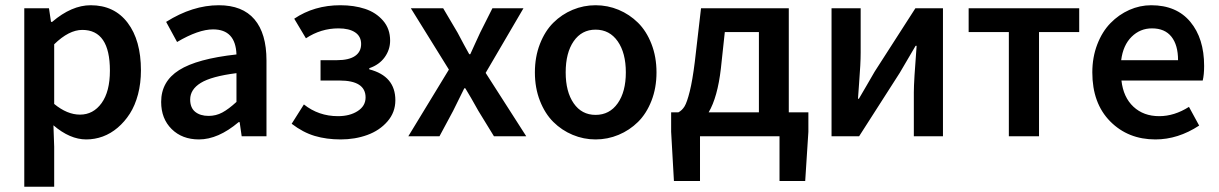

<svg xmlns="http://www.w3.org/2000/svg" viewBox="-20 -523 4679 737"><path d="M73.2 193.8V-491.2H168L175.8 -439H180.2Q254.9 -502.9 328.1 -502.9Q418.9 -502.9 470 -435.5Q521 -368.2 521 -252.9Q521 -203.6 509.8 -160.9Q498.5 -118.2 478.5 -86.9Q458.5 -55.7 431.9 -33Q405.3 -10.3 374.5 1Q343.8 12.2 311 12.2Q248.5 12.2 185.1 -42L188 40V193.8ZM287.1 -83Q337.9 -83 369.9 -127.2Q401.9 -171.4 401.9 -252Q401.9 -408.2 295.9 -408.2Q244.6 -408.2 188 -353V-124Q237.8 -83 287.1 -83Z M743.7 12.2Q679.2 12.2 638.9 -27.6Q598.6 -67.4 598.6 -131.8Q598.6 -210.4 667.5 -253.9Q736.3 -297.4 887.7 -314Q884.3 -410.2 797.9 -410.2Q741.7 -410.2 659.7 -361.8L617.7 -439Q719.2 -502.9 819.8 -502.9Q910.6 -502.9 956.8 -448.7Q1002.9 -394.5 1002.9 -291V0H907.7L899.9 -54.2H896Q817.4 12.2 743.7 12.2ZM780.8 -78.1Q809.1 -78.1 833.3 -91.1Q857.4 -104 887.7 -131.8V-242.2Q791.5 -230 750.7 -204.8Q710 -179.7 710 -141.1Q710 -109.4 729.2 -93.8Q748.5 -78.1 780.8 -78.1Z M1287.6 12.2Q1233.4 12.2 1188.2 -1.2Q1143.1 -14.6 1099.6 -47.9L1146.5 -122.1Q1203.1 -77.1 1277.3 -77.1Q1322.8 -77.1 1353 -96.7Q1383.3 -116.2 1383.3 -148.9Q1383.3 -213.9 1283.2 -213.9H1210.4V-292H1273.4Q1319.3 -292 1342.8 -308.1Q1366.2 -324.2 1366.2 -354Q1366.2 -383.3 1343.3 -398.7Q1320.3 -414.1 1279.3 -414.1Q1211.9 -414.1 1154.3 -376L1109.4 -451.2Q1186 -502.9 1286.6 -502.9Q1339.4 -502.9 1381.3 -489Q1423.3 -475.1 1450.4 -443.8Q1477.5 -412.6 1477.5 -367.2Q1477.5 -332.5 1456.8 -303.5Q1436 -274.4 1397.5 -261.2V-256.8Q1497.6 -231 1497.6 -138.2Q1497.6 -91.8 1467.3 -56.9Q1437 -22 1389.9 -4.9Q1342.8 12.2 1287.6 12.2Z M1547.4 0 1703.1 -255.9 1557.1 -491.2H1681.2L1736.3 -397.9Q1763.2 -346.7 1781.2 -314.9H1785.2Q1791 -328.1 1804 -356.2Q1816.9 -384.3 1823.2 -397.9L1870.1 -491.2H1989.3L1844.2 -243.2L2000 0H1876L1816.4 -97.2Q1785.2 -153.3 1766.1 -184.1H1762.2Q1737.3 -134.8 1719.2 -97.2L1667 0Z M2266.1 12.2Q2220.2 12.2 2178.2 -5.4Q2136.2 -22.9 2104 -54.9Q2071.8 -86.9 2052.5 -136.2Q2033.2 -185.5 2033.2 -245.1Q2033.2 -304.7 2052.5 -354.2Q2071.8 -403.8 2104 -435.8Q2136.2 -467.8 2178.2 -485.4Q2220.2 -502.9 2266.1 -502.9Q2312.5 -502.9 2354.5 -485.4Q2396.5 -467.8 2429 -435.8Q2461.4 -403.8 2480.7 -354.2Q2500 -304.7 2500 -245.1Q2500 -185.5 2480.7 -136.2Q2461.4 -86.9 2429 -54.9Q2396.5 -22.9 2354.5 -5.4Q2312.5 12.2 2266.1 12.2ZM2266.1 -82Q2319.8 -82 2351.1 -126.5Q2382.3 -170.9 2382.3 -245.1Q2382.3 -319.8 2351.1 -364.5Q2319.8 -409.2 2266.1 -409.2Q2212.9 -409.2 2182.1 -364.7Q2151.4 -320.3 2151.4 -245.1Q2151.4 -170.9 2182.1 -126.5Q2212.9 -82 2266.1 -82Z M2667 0V171.9H2566.9L2556.2 -17.1V-91.8H2584Q2598.1 -99.1 2607.7 -114.7Q2617.2 -130.4 2627.7 -172.4Q2638.2 -214.4 2647 -285.2L2670.9 -491.2H3007.8V-91.8H3083V-17.1L3070.8 171.9H2972.2V0ZM2747.1 -259.8Q2734.4 -149.9 2700.2 -91.8H2893.1V-399.9H2762.2Z M3171.9 0V-491.2H3283.7V-321.8Q3283.7 -298.8 3282.2 -271Q3280.8 -243.2 3277.6 -202.4Q3274.4 -161.6 3273.4 -144H3276.9Q3283.2 -155.3 3305.9 -193.6Q3328.6 -231.9 3337.4 -248L3493.7 -491.2H3599.6V0H3487.8V-168.9Q3487.8 -210.9 3498.5 -347.2H3494.6Q3475.1 -313 3433.6 -243.2L3277.8 0Z M3852.5 0V-399.9H3698.2V-491.2H4122.6V-399.9H3968.3V0Z M4415 12.2Q4310.1 12.2 4241.5 -57.1Q4172.9 -126.5 4172.9 -245.1Q4172.9 -303.2 4191.9 -352.5Q4210.9 -401.9 4242.7 -434.3Q4274.4 -466.8 4314.9 -484.9Q4355.5 -502.9 4398.9 -502.9Q4496.1 -502.9 4549.1 -439.2Q4602.1 -375.5 4602.1 -270Q4602.1 -236.3 4596.7 -213.9H4284.7Q4292 -149.4 4330.8 -113.3Q4369.6 -77.1 4429.7 -77.1Q4487.8 -77.1 4543.9 -112.8L4583 -41Q4502 12.2 4415 12.2ZM4283.7 -292H4502Q4502 -350.1 4476.6 -382.1Q4451.2 -414.1 4401.9 -414.1Q4356.4 -414.1 4323.7 -381.8Q4291 -349.6 4283.7 -292Z"/></svg>

Font: Toshiba Sans Medium
Style: Regular
Weight: 500
Designer: Paul D. Hunt
Foundry: Toshiba Corporation
Version: Version 2.020;PS 2.0;hotconv 1.0.86;makeotf.lib2.5.63406